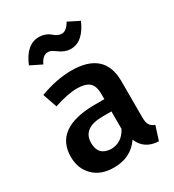

<svg xmlns="http://www.w3.org/2000/svg" viewBox="-191 -894 924 1018"><g transform="rotate(-30 271.5 -384.5)"><path d="M206 15Q127 15 81 -30.5Q35 -76 35 -148Q35 -321 276 -325H342V-355Q342 -407 318 -427Q294 -447 243 -447Q189 -447 103 -419L73 -506Q175 -544 265 -544Q468 -544 468 -362V-140Q468 -108 478 -93.5Q488 -79 508 -72L481 13Q395 10 364 -64Q310 15 206 15ZM240 -78Q308 -78 342 -143V-250H289Q165 -250 165 -158Q165 -82 240 -78ZM322 -644Q288 -644 254 -669Q237 -681 227.5 -686Q218 -691 207 -691Q174 -691 154 -646L85 -680Q128 -784 205 -784Q245 -784 274 -759Q298 -738 321 -738Q350 -738 374 -781L442 -747Q423 -700 392.5 -672Q362 -644 322 -644Z"/></g></svg>

Font: Trujillo Medium
Style: Regular
Weight: 500
Designer: Fira Sans original fonts by bBox Type GmbH, Carrois Corporate GbR, & Edenspiekermann AG / Changes by Cristiano Sobral
Foundry: Fira Sans original fonts by bBox Type GmbH, Carrois Corporate GbR, & Edenspiekermann AG / Changes by Cristiano Sobral
Version: Version 4.301;October 17, 2021;FontCreator 14.0.0.2814 64-bi